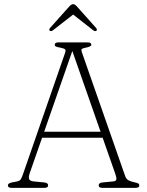

<svg xmlns="http://www.w3.org/2000/svg" viewBox="-20 -904 706 924"><path d="M211.5 -12Q211.5 0 194.5 0H35Q18 0 18 -12Q18 -22 37 -26L60.5 -30.5Q75 -33 80.5 -42Q86 -51 92.5 -71L293 -649Q297.5 -662 293.5 -666.2Q289.5 -670.5 273.5 -674Q259 -676.5 251.2 -679.2Q243.5 -682 243.5 -688Q243.5 -700 260.5 -700H402.5Q419.5 -700 419.5 -688Q419.5 -679.5 390 -674Q377.5 -671.5 373.8 -668.2Q370 -665 373.5 -654L583 -55Q587.5 -42.5 598 -36.5Q608.5 -30.5 627.5 -26.5Q641 -24 645.8 -20.8Q650.5 -17.5 650.5 -12Q650.5 0 633.5 0H472Q455 0 455 -12Q455 -24.5 474 -26L525 -31Q538 -32 539.8 -40.5Q541.5 -49 535 -67L474 -241H182.5L123.5 -72Q116.5 -52 120 -42.5Q123.5 -33 141.5 -31L192.5 -26Q211.5 -24.5 211.5 -12ZM192.5 -270H464L328 -658.5ZM443 -755.5Q437.5 -752 429 -758L332 -834L234.5 -758Q226 -752 220.5 -755.5Q213.5 -760.5 221 -769.5L313 -872.5Q323.5 -884 332.5 -884Q340.5 -884 350.5 -872.5L442.5 -769.5Q450 -760.5 443 -755.5Z"/></svg>

Font: Fraunces 9pt S100 Thin
Style: Regular
Weight: 100
Version: Version 1.000; ttfautohint (v1.8.3)